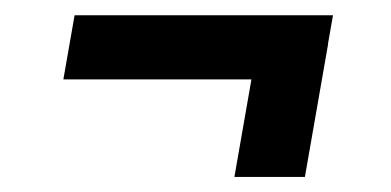

<svg xmlns="http://www.w3.org/2000/svg" viewBox="-20 -413 509 250"><path d="M413.6 -393.1 398.9 -309.6H62.5L77.1 -393.1ZM407.2 -355.5 377 -182.6H285.2L315.4 -355.5Z"/></svg>

Font: Roboto Condensed ExtraBold
Style: Italic
Weight: 800
Italic angle: -12°
Designer: Christian Robertson
Foundry: Google
Version: Version 3.008; 2023